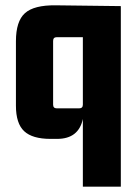

<svg xmlns="http://www.w3.org/2000/svg" viewBox="-20 -513 525 723"><path d="M190 -493 435 -490V190H292V-65Q276 10 195 10H170Q102 10 71 -19Q40 -48 40 -115V-358Q40 -433 74 -463.5Q108 -494 190 -493ZM292 -119V-373H194Q180 -373 180 -359V-119Q180 -105 194 -105H278Q292 -105 292 -119Z"/></svg>

Font: Gemunu Libre ExtraBold
Style: Regular
Weight: 800
Designer: Puspanada Ekanayake, Sola Matas, Pathum Egodawatta, Kosala Senevirathne
Foundry: mooniak
Version: Version 1.100